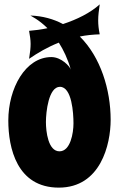

<svg xmlns="http://www.w3.org/2000/svg" viewBox="-20 -833 546 878"><path d="M436 -813C393 -774 332 -744 268 -723C225 -746 175 -760 119 -762C122 -759 157 -744 197 -704C168 -698 139 -694 113 -692C117 -668 120 -652 120 -632C120 -615 118 -595 113 -564C152 -591 198 -618 249 -638C270 -605 290 -564 304 -514C300 -529 261 -572 215 -572C96 -572 18 -429 18 -282C18 -157 57 25 249 25C440 25 486 -172 486 -285C486 -423 440 -572 345 -666C374 -672 405 -675 436 -676C431 -700 429 -720 429 -740C429 -763 432 -785 436 -813ZM316 -269C316 -224 302 -141 252 -141C200 -141 190 -232 190 -275C190 -320 202 -436 254 -436C309 -436 316 -315 316 -269Z"/></svg>

Font: Spicy Rice
Style: Regular
Weight: 400
Designer: Astigmatic (AOETI)
Foundry: Astigmatic (AOETI)
Version: Version 1.000